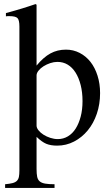

<svg xmlns="http://www.w3.org/2000/svg" viewBox="-20 -703 540 940"><path d="M9 -639Q35 -646 54 -651.5Q73 -657 89.5 -662Q106 -667 121 -672Q136 -677 154 -683L159 -680V-382Q193 -423 227 -441.5Q261 -460 303 -460Q339 -460 370 -444Q401 -428 423 -400Q445 -372 457.5 -332.5Q470 -293 470 -247Q470 -193 454 -146Q438 -99 409.5 -64.5Q381 -30 342.5 -10Q304 10 260 10Q228 10 206.5 1Q185 -8 159 -33V124Q159 148 162 162.5Q165 177 174.5 185Q184 193 201.5 196Q219 199 247 199V217H5V199Q27 197 41 193.5Q55 190 62.5 182.5Q70 175 72.5 163Q75 151 75 131V-573Q75 -605 65.5 -614.5Q56 -624 26 -624Q21 -624 17.5 -624Q14 -624 9 -623ZM159 -88Q159 -77 168.5 -65Q178 -53 193 -43.5Q208 -34 226.5 -28Q245 -22 263 -22Q290 -22 312.5 -35.5Q335 -49 350.5 -73.5Q366 -98 375 -132Q384 -166 384 -208Q384 -251 375 -286.5Q366 -322 350 -347.5Q334 -373 311.5 -386.5Q289 -400 261 -400Q244 -400 226 -394Q208 -388 193 -378.5Q178 -369 168.5 -357Q159 -345 159 -334Z"/></svg>

Font: Klingon pIqaD HaSta
Style: Regular
Weight: 400
Width: 0
Designer: Mike Neff (qa'vaj)
Foundry: Mike Neff and Michael Everson
Version: Version 2.003